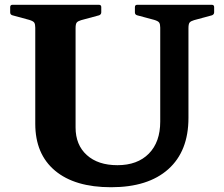

<svg xmlns="http://www.w3.org/2000/svg" viewBox="-20 -769 935 802"><path d="M767.2 -276.5Q767.2 -137.7 683 -62.3Q598.8 13.1 443.9 13.1Q292.6 13.1 209.9 -56.1Q127.3 -125.3 127.3 -252.1V-749H295.7V-236.6Q295.7 -163.7 342.5 -121.4Q389.3 -79 470.5 -79Q554.3 -79 601.8 -127.4Q649.3 -175.7 649.3 -260.9V-749H767.2ZM22.5 -739Q22.5 -749 32.1 -749H393Q403 -749 403 -739.4V-717.7Q403 -708.7 394 -705.1L319 -684.8Q305.9 -681 300.8 -675.2Q295.7 -669.3 295.7 -651.4V-542.2H127.3V-653.3Q127.3 -667.7 123.1 -674.4Q118.8 -681 102.1 -686L31.9 -705.1Q22.5 -707.8 22.5 -717.2ZM543.5 -739Q543.5 -749 553.1 -749H864.5Q874.5 -749 874.5 -739.4V-717.7Q874.5 -708.7 865.5 -705.1L790.6 -684.8Q777.4 -681 772.3 -675.2Q767.2 -669.3 767.2 -651.4V-542.2H649.3V-653.3Q649.3 -667.7 645.1 -674.4Q640.8 -681 624.1 -686L552.9 -705.1Q543.5 -707.8 543.5 -717.2Z"/></svg>

Font: Hahmlet
Style: Regular
Weight: 400
Designer: Minjoo Ham & Mark Frömberg
Foundry: hypertype
Version: Version 1.002